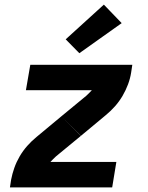

<svg xmlns="http://www.w3.org/2000/svg" viewBox="-20 -810 640 830"><path d="M330 -223 245 -307 353 -396Q359 -402 365 -407.5Q371 -413 377 -420H92L111 -530H552L547 -497Q543 -471 533.5 -445.5Q524 -420 510 -396Q496 -372 477.5 -351Q459 -330 437 -312ZM23 0 28 -33Q33 -59 42 -84.5Q51 -110 65 -134Q79 -158 97.5 -179Q116 -200 138 -218L245 -307L328 -224L330 -223L222 -134Q216 -128 210 -122.5Q204 -117 198 -110H483L465 0ZM323 -580 264 -640 429 -790 506 -710Z"/></svg>

Font: Iosevka Curly XBdExObl
Style: Regular
Weight: 800
Width: 7
Italic angle: -9°
Monospace: yes
Designer: Belleve Invis
Foundry: Belleve Invis
Version: Version 11.1.0; ttfautohint (v1.8.3)